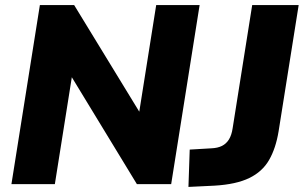

<svg xmlns="http://www.w3.org/2000/svg" viewBox="-20 -725 1196 756"><path d="M25 0 137 -705H272L553 -245H522L595 -705H766L654 0H519L239 -460H269L196 0ZM722 11 727 -136 812 -141Q837 -142 854 -150.5Q871 -159 881.5 -176Q892 -193 896 -220L973 -705H1156L1077 -208Q1066 -141 1039.5 -95Q1013 -49 961.5 -24Q910 1 825 6Z"/></svg>

Font: Nunito Sans 12pt ExtraLight 12pt Black
Style: Italic
Weight: 900
Italic angle: -9°
Version: Version 3.101;gftools[0.9.27]